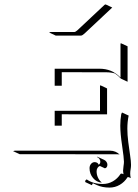

<svg xmlns="http://www.w3.org/2000/svg" viewBox="-20 -684 626 869"><path d="M202.1 -537.1 209.2 -539.1H316.4Q321.8 -539.1 331.8 -548.3L453.1 -662.1L458 -664.1L488 -649.9L363 -532.7Q352.5 -522.9 346.4 -522.9H232.2ZM39.1 0 46.9 -2H478.5Q491 -2 502.2 2.7Q513.4 7.3 521.5 15.6L517.8 14.6Q513.4 13.9 508.5 14.2L69.1 13.9ZM227.5 -115.2V-182.6H432.6V-295.9L434.6 -297.9L464.6 -283.7V-166.5L259.5 -166.7V-115.2ZM227.5 -295.9V-373H429.7Q458.5 -373 481.7 -363.4Q504.9 -353.8 525.4 -333V-486.3L527.3 -488.3L557.4 -474.4V-314L527.3 -328.1Q513.9 -342.5 500 -351.6Q481.9 -356.9 459.7 -356.9L259.5 -357.2V-295.9ZM365.2 135.5Q366.9 131.3 372.3 127.9Q401.4 148.7 445.3 148.7Q470 148.7 491 136.6Q512 124.5 525.4 103.5Q525.9 102.5 526.9 102.1Q527.8 101.6 528.6 101.6H529.3Q533.2 101.6 539.1 104.5Q537.1 94.7 537.1 87.9Q537.1 83 539.1 67.4Q541 55.7 541 48.1Q541 31.5 532.7 -24.4Q524.4 -80.3 524.4 -115.2Q524.4 -142.3 528.8 -167.5L532.2 -174.8L562.3 -160.9Q556.4 -132.6 556.4 -101.1Q556.4 -74 560.5 -41.6Q564.7 -9.3 568.8 18.4Q573 46.1 573 62Q573 72 571.2 82Q569.3 92 569.3 101.6Q569.3 112.5 572 122.1Q570.3 120.8 568.1 120.1Q562.7 117.7 559.8 117.4Q557.6 117.4 556.9 118.7Q543.5 139.9 522.1 152.5Q500.7 165 475.6 165Q442.9 165 418.2 153.6L400.9 145.5Q396.5 148.9 396.5 154.3L366.5 140.4ZM385.3 77.1Q385.3 65.7 392.1 57.7Q398.9 49.8 408.7 49.8Q414.1 49.8 419.4 52.6Q424.8 55.4 426 61.3Q429.4 60.3 431.8 56.6Q434.1 53 434.1 47.9Q434.1 40.8 429.8 35Q425.5 29.3 418.5 26.4L420.7 25.4L450.9 39.3Q457.8 42.5 461.9 48.6Q466.1 54.7 466.1 61.8Q466.1 68.4 462.6 73Q459.2 77.6 454.3 77.6L431.9 67.1Q425.3 69.6 421.3 76Q417.2 82.5 417.2 91.3Q417.2 106 423 118.8Q428.7 131.6 438.5 140.4L440.4 142.6Q417 140.6 401.1 121.7Q385.3 102.8 385.3 77.1Z"/></svg>

Font: AgreloyOut1
Style: Medium
Weight: 400
Designer: gluk
Foundry: gluk
Version: Version 0.27